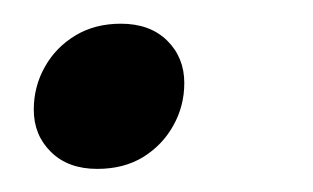

<svg xmlns="http://www.w3.org/2000/svg" viewBox="-20 -135 264 162"><path d="M82 -115Q106.5 -115 121 -100.8Q135.5 -86.5 135.5 -65Q135.5 -45.5 126.2 -29Q117 -12.5 100.8 -2.5Q84.5 7.5 62 7.5Q37.5 7.5 23 -6.8Q8.5 -21 8.5 -42.5Q8.5 -62 17.8 -78.5Q27 -95 43.5 -105Q60 -115 82 -115Z"/></svg>

Font: Newsreader 16pt 16pt
Style: Italic
Weight: 400
Italic angle: -17°
Version: Version 1.003